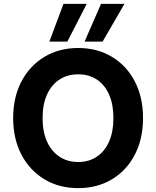

<svg xmlns="http://www.w3.org/2000/svg" viewBox="-20 -960 807 992"><path d="M384 12Q285 12 209 -34Q133 -80 90.5 -161.5Q48 -243 48 -350Q48 -457 90.5 -538.5Q133 -620 209 -666Q285 -712 384 -712Q483 -712 559 -666Q635 -620 677 -538.5Q719 -457 719 -350Q719 -243 677 -161.5Q635 -80 559 -34Q483 12 384 12ZM384 -123Q440 -123 481 -151Q522 -179 544 -229.5Q566 -280 566 -350Q566 -420 544 -470.5Q522 -521 481 -548.5Q440 -576 384 -576Q328 -576 286.5 -548.5Q245 -521 222.5 -470.5Q200 -420 200 -350Q200 -280 222.5 -229.5Q245 -179 286.5 -151Q328 -123 384 -123ZM417 -745 502 -940H623L510 -745ZM235 -745 308 -940H428L328 -745Z"/></svg>

Font: DM Sans 10pt Black
Style: Regular
Weight: 900
Version: Version 4.004;gftools[0.9.30]